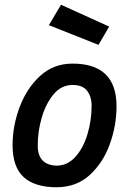

<svg xmlns="http://www.w3.org/2000/svg" viewBox="-20 -778 535 809"><path d="M218 11Q127 11 80 -31.5Q33 -74 33 -166Q33 -248 63 -327.5Q93 -407 149.5 -458.5Q206 -510 286 -510Q471 -510 471 -330Q471 -250 443 -171.5Q415 -93 358.5 -41Q302 11 218 11ZM218 -80Q265 -80 298.5 -118Q332 -156 349 -214Q366 -272 366 -332Q366 -371 347 -395.5Q328 -420 286 -420Q239 -420 206.5 -381.5Q174 -343 156.5 -284.5Q139 -226 139 -165Q139 -83 218 -80ZM395 -589 186 -672 237 -758 440 -666Z"/></svg>

Font: Storia Sans SemiBold
Style: Italic
Weight: 600
Italic angle: -13°
Designer: Campivisivi
Foundry: Accademia di Belle Arti di Urbino and students of MA course of Visual design
Version: Version 60.001;May 25, 2020;FontCreator 12.0.0.2522 64-bit